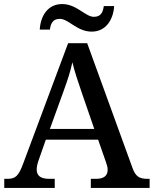

<svg xmlns="http://www.w3.org/2000/svg" viewBox="-20 -927 758 947"><path d="M432 -771C503 -771 539 -831 543 -897H492C488 -870 480 -844 443 -844C401 -844 358 -907 287 -907C215 -907 180 -848 176 -781H226C230 -808 238 -834 275 -834C318 -834 360 -771 432 -771ZM1 0H250V-45H222C181 -45 161 -60 161 -91C161 -104 165 -122 171 -138L206 -238H464L502 -129C507 -115 511 -103 511 -90C511 -59 491 -45 454 -45H428V0H718V-45H706C667 -45 648 -57 633 -100L410 -714H316L95 -122C72 -59 56 -45 18 -45H1ZM226 -291 293 -476C314 -534 327 -573 337 -620C348 -573 365 -524 384 -468L445 -291Z"/></svg>

Font: Noto Serif Myanmar Medium
Style: Regular
Weight: 500
Designer: Ben Mitchell and the Monotype Design Team
Foundry: Monotype Imaging Inc.
Version: Version 2.106